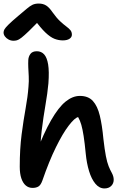

<svg xmlns="http://www.w3.org/2000/svg" viewBox="-45 -1048 705 1079"><path d="M138 8Q116 8 100 -5.5Q84 -19 75 -45.5Q66 -72 66 -111Q66 -212 76.5 -292.5Q87 -373 99 -439Q111 -505 115 -560Q118 -593 116.5 -619.5Q115 -646 114 -668.5Q113 -691 114 -711Q115 -730 126 -745Q137 -760 162 -760Q187 -760 203 -742.5Q219 -725 225.5 -686Q232 -647 227 -579Q222 -524 210.5 -458Q199 -392 189.5 -315.5Q180 -239 181 -149L155 -181Q201 -301 242.5 -373Q284 -445 323.5 -477Q363 -509 404 -509Q451 -509 477 -480.5Q503 -452 516 -398Q529 -344 536 -268Q543 -207 550 -171Q557 -135 565.5 -114Q574 -93 583 -77Q588 -68 591 -58Q594 -48 594 -38Q594 -17 580 -3Q566 11 542 11Q513 11 491 -15.5Q469 -42 455.5 -86.5Q442 -131 437 -183Q431 -245 425 -283.5Q419 -322 412 -346.5Q405 -371 394 -390Q375 -386 341.5 -342.5Q308 -299 269.5 -221Q231 -143 193 -33Q184 -8 171 0Q158 8 138 8ZM31 -819Q16 -819 3 -826Q-10 -833 -17.5 -843.5Q-25 -854 -25 -865Q-25 -874 -20 -883Q-15 -892 2.5 -909.5Q20 -927 58 -959Q88 -984 105.5 -999Q123 -1014 137.5 -1021Q152 -1028 173 -1028Q197 -1028 214.5 -1017Q232 -1006 251 -978Q273 -947 293 -928.5Q313 -910 328 -899Q343 -888 351 -878Q359 -868 359 -853Q359 -839 345.5 -830Q332 -821 308 -821Q284 -821 261 -830Q238 -839 210.5 -865Q183 -891 146 -942L185 -941Q143 -898 117 -873Q91 -848 75.5 -836Q60 -824 50 -821.5Q40 -819 31 -819Z"/></svg>

Font: Shantell Sans Medium
Style: Regular
Weight: 500
Designer: Stephen Nixon, Anya Danilova, Shantell Martin
Foundry: Arrow Type
Version: Version 1.011;[c5ecc13dd]